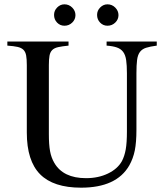

<svg xmlns="http://www.w3.org/2000/svg" viewBox="-20 -854 762 888"><path d="M611 -254Q611 -196 603.5 -158.5Q596 -121 578 -89Q519 14 355 14Q227 14 165.5 -48Q104 -110 104 -241V-553Q104 -580 101 -597Q98 -614 88.5 -623.5Q79 -633 61.5 -637Q44 -641 14 -643V-662H297V-643Q267 -640 249 -636Q231 -632 221.5 -622.5Q212 -613 209 -596.5Q206 -580 206 -553V-233Q206 -185 211.5 -155Q217 -125 231 -101Q272 -30 378 -30Q435 -30 479.5 -51.5Q524 -73 544 -109Q556 -132 561.5 -163Q567 -194 567 -245V-515Q567 -552 563.5 -576Q560 -600 549.5 -614Q539 -628 520.5 -634.5Q502 -641 473 -643V-662H705V-643Q674 -639 655.5 -633Q637 -627 627 -613.5Q617 -600 614 -576.5Q611 -553 611 -515ZM278 -834Q299 -834 314 -819Q329 -804 329 -784Q329 -764 314 -749.5Q299 -735 278 -735Q258 -735 244 -749.5Q230 -764 230 -785Q230 -805 244.5 -819.5Q259 -834 278 -834ZM477 -834Q498 -834 513 -819Q528 -804 528 -784Q528 -764 513 -749.5Q498 -735 477 -735Q457 -735 443 -749.5Q429 -764 429 -785Q429 -805 443.5 -819.5Q458 -834 477 -834Z"/></svg>

Font: Klingon pIqaD HaSta
Style: Regular
Weight: 400
Width: 0
Designer: Mike Neff (qa'vaj)
Foundry: Mike Neff and Michael Everson
Version: Version 2.003